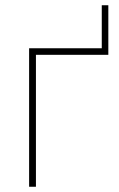

<svg xmlns="http://www.w3.org/2000/svg" viewBox="-20 -712 452 732"><path d="M393 -692V-503H117V0H91V-528H368V-692Z"/></svg>

Font: Noto Sans UI Thin
Style: Regular
Weight: 250
Designer: Monotype Design Team
Foundry: Monotype Imaging Inc.
Version: Version 1.901